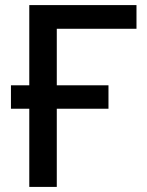

<svg xmlns="http://www.w3.org/2000/svg" viewBox="-20 -734 579 754"><path d="M516 -714V-621H203V-399H406V-307H203V0H95V-307H23V-399H95V-714Z"/></svg>

Font: Noto Sans Medium
Style: Regular
Weight: 500
Designer: Monotype Design Team
Foundry: Monotype Imaging Inc.
Version: Version 2.007